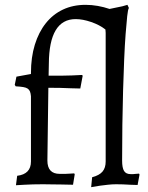

<svg xmlns="http://www.w3.org/2000/svg" viewBox="-20 -762 614 794"><path d="M176 -98Q176 -43 227 -43Q240 -43 251 -43Q262 -43 270 -44Q280 -44 287 -45L289 -41L282 2Q258 2 235 1Q215 1 193.5 0.5Q172 0 158 0Q137 0 117 0.5Q97 1 81 2Q63 3 46 4L51 -35Q108 -42 108 -94V-364Q107 -376 104 -383.5Q101 -391 94.5 -395.5Q88 -400 76 -402Q64 -404 45 -405L41 -411L48 -445L108 -456V-460Q108 -525 124 -577Q140 -629 169.5 -666Q199 -703 240.5 -722.5Q282 -742 334 -742Q359 -742 384.5 -737.5Q410 -733 433 -725Q464 -731 486 -736Q497 -739 507 -742L513 -729Q509 -723 506 -695Q503 -667 499.5 -621.5Q496 -576 493.5 -516Q491 -456 489 -388Q487 -320 486 -246Q485 -172 485 -98Q485 -68 493 -55Q501 -42 520 -42Q525 -42 531 -42Q537 -42 542 -43Q548 -43 555 -44L557 -40L549 3Q534 3 518 2Q504 1 489 0.5Q474 0 460 0Q444 0 426 2Q408 4 393 6Q375 9 357 12L361 -29Q391 -37 404 -52.5Q417 -68 417 -94V-626L416 -640Q392 -659 357 -671Q322 -683 293 -683Q183 -683 182 -498L181 -449Q207 -449 232 -449Q257 -449 277 -450Q300 -451 319 -452L322 -449L312 -396Q293 -396 272 -397Q254 -398 230 -398.5Q206 -399 180 -399Z"/></svg>

Font: Alegreya
Style: Regular
Weight: 400
Designer: Juan Pablo del Peral
Foundry: Juan Pablo del Peral
Version: Version 1.003